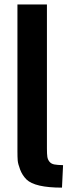

<svg xmlns="http://www.w3.org/2000/svg" viewBox="-20 -840 323 871"><path d="M59.1 -819.8H192.9V-166Q192.9 -140.6 194.8 -128.2Q196.8 -115.7 204.6 -106.2Q212.4 -96.7 226.3 -94Q240.2 -91.3 266.1 -90.8L261.2 11.2Q138.2 11.2 100.1 -25.9Q81.1 -44.9 71.3 -70.8Q61.5 -96.7 60.3 -112.3Q59.1 -127.9 59.1 -153.8Z"/></svg>

Font: Junction Bold
Style: Bold
Weight: 700
Designer: Caroline Hadilaksono
Foundry: Caroline Hadilaksono
Version: Version 001.001